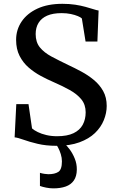

<svg xmlns="http://www.w3.org/2000/svg" viewBox="-20 -772 627 1031"><path d="M284 11Q226.5 11 181.8 0.2Q137 -10.5 106 -21.8Q75 -33 58.5 -34.5L67.5 -213H133L152 -82.5Q163 -72.5 182.8 -62.8Q202.5 -53 229 -46.8Q255.5 -40.5 286.5 -40.5Q341 -40.5 374.8 -56.8Q408.5 -73 424.2 -102Q440 -131 440 -169Q440 -210 416.8 -238.5Q393.5 -267 353.8 -289Q314 -311 263.5 -333Q233 -346 198.8 -364.5Q164.5 -383 134.2 -409Q104 -435 85.2 -471.8Q66.5 -508.5 66.5 -558Q66.5 -612.5 96 -656.2Q125.5 -700 181 -725.8Q236.5 -751.5 315 -751.5Q352.5 -751.5 383.5 -746.8Q414.5 -742 439 -735.2Q463.5 -728.5 481.2 -722.8Q499 -717 509.5 -715.5L503 -549H439.5L419.5 -673Q413.5 -679 398 -685.5Q382.5 -692 360.2 -696.8Q338 -701.5 311 -701.5Q264 -701.5 233.2 -688Q202.5 -674.5 187 -649.2Q171.5 -624 171.5 -589Q171.5 -545.5 194.2 -517.5Q217 -489.5 256.8 -468.2Q296.5 -447 346.5 -423Q381 -407 417.2 -387.5Q453.5 -368 484.2 -342.5Q515 -317 534 -283Q553 -249 553 -203Q553 -165 537.5 -126.8Q522 -88.5 489.8 -57.5Q457.5 -26.5 406.5 -7.8Q355.5 11 284 11ZM266.5 239.5Q248 239.5 227.8 235.5Q207.5 231.5 194.5 226.5V156Q205 159.5 218.5 161.5Q232 163.5 239.5 163.5Q274 163.5 293.2 151Q312.5 138.5 312.5 94.5Q312.5 75.5 306.5 56Q300.5 36.5 292.5 21.5Q284.5 6.5 279 0H309H327Q338 9 353.8 29.8Q369.5 50.5 381.2 79Q393 107.5 392.5 139Q392 175 376.5 197.2Q361 219.5 333 229.5Q305 239.5 266.5 239.5Z"/></svg>

Font: Merriweather 36pt Medium
Style: Regular
Weight: 500
Version: Version 2.100